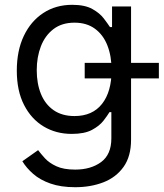

<svg xmlns="http://www.w3.org/2000/svg" viewBox="-20 -573 689 809"><path d="M296.9 215.8Q236.3 215.8 192.6 200.4Q148.9 185.1 120.1 159.9Q91.3 134.8 74.2 106.4L140.6 59.6Q151.9 74.7 169.4 94Q187 113.3 217.3 127.4Q247.6 141.6 296.9 141.6Q362.8 141.6 406 109.9Q449.2 78.1 449.2 9.8V-100.6H441.4Q432.6 -85.9 415.8 -64.2Q398.9 -42.5 367.4 -25.6Q335.9 -8.8 282.2 -8.8Q216.3 -8.8 164.1 -40Q111.8 -71.3 81.3 -130.9Q50.8 -190.4 50.8 -275.4Q50.8 -359.4 80.3 -421.6Q109.9 -483.9 162.6 -518.3Q215.3 -552.7 284.2 -552.7Q337.4 -552.7 368.9 -535.2Q400.4 -517.6 417.2 -495.4Q434.1 -473.1 443.4 -459H452.1V-545.9H532.2V15.6Q532.2 85.9 500.7 130.1Q469.2 174.3 415.8 195.1Q362.3 215.8 296.9 215.8ZM293.9 -84Q369.6 -84 409.9 -135.3Q450.2 -186.5 450.2 -277.3Q450.2 -336.4 432.6 -381.3Q415 -426.3 380.1 -451.9Q345.2 -477.5 293.9 -477.5Q240.7 -477.5 205.3 -450.4Q169.9 -423.3 152.3 -377.9Q134.8 -332.5 134.8 -277.3Q134.8 -220.7 152.6 -177Q170.4 -133.3 206.1 -108.6Q241.7 -84 293.9 -84ZM336.9 -242.7V-308.1H649.4V-242.7Z"/></svg>

Font: GitLab Sans
Style: Regular
Weight: 400
Designer: Rasmus Andersson
Foundry: Modifications by GitLab B.V., manufactured by rsms
Version: Version 4.000;git-c8fb6b7